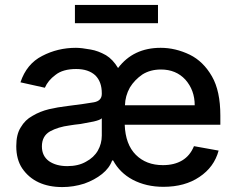

<svg xmlns="http://www.w3.org/2000/svg" viewBox="-20 -747 961 779"><path d="M518 -18Q466 -46 439 -96H435Q424 -65 394 -41Q364 -17 322 -2Q278 12 233 12Q178 12 137 -7Q96 -26 70 -64Q46 -100 46 -154Q46 -202 64 -230Q82 -261 112 -277Q142 -295 179 -304Q213 -312 255 -317Q327 -326 361 -332Q393 -338 393 -366V-369Q393 -415 367 -441Q339 -467 289 -467Q235 -467 205 -443Q175 -421 162 -391L63 -413Q88 -488 151 -520Q214 -553 288 -553Q310 -553 348 -546Q378 -541 410 -523Q438 -506 459 -471Q521 -553 632 -553Q692 -553 750 -525Q805 -498 840 -437Q874 -378 874 -278V-241H486Q489 -161 531 -119Q573 -77 641 -77Q687 -77 719 -96Q751 -115 767 -154L867 -136Q849 -69 789 -29Q730 11 643 11Q573 11 518 -18ZM329 -91Q361 -108 377 -136Q393 -164 393 -197V-267Q386 -260 360 -254Q342 -250 307 -244Q279 -241 262 -238Q216 -232 183 -214Q150 -195 150 -153Q150 -114 179 -93Q208 -73 253 -73Q298 -73 329 -91ZM732 -424Q694 -465 633 -465Q590 -465 558 -445Q526 -423 507 -392Q488 -358 487 -320H770Q770 -381 732 -424ZM284 -653V-727H621V-653Z"/></svg>

Font: Sinter Medium
Style: Regular
Weight: 500
Foundry: Adobe & rsms
Version: Version 1.000